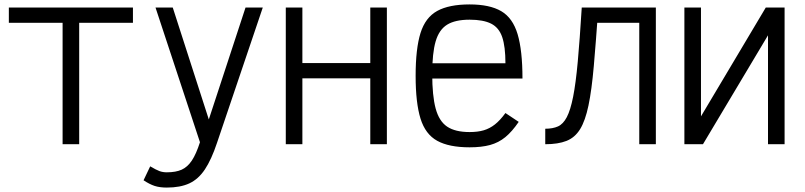

<svg xmlns="http://www.w3.org/2000/svg" viewBox="-20 -652 3640 868"><path d="M263 0V-618H338V0ZM20 -549V-618H581V-549Z M734 196Q702 196 679 188.5Q656 181 629 163L659 100Q686 116 701 121.5Q716 127 734 127Q775 127 801.5 115Q828 103 847.5 73.5Q867 44 884 -9L683 -618H761L924 -112L1090 -618H1168L961 -6Q936 69 906.5 113.5Q877 158 836 177Q795 196 734 196Z M1654 0V-618H1729V0ZM1272 0V-618H1347V0ZM1301 -298V-367H1700V-298Z M2103 14Q2010 14 1956.5 -15.5Q1903 -45 1881 -116Q1859 -187 1859 -309Q1859 -432 1881 -502.5Q1903 -573 1956.5 -602.5Q2010 -632 2103 -632Q2194 -632 2246 -601.5Q2298 -571 2320 -497.5Q2342 -424 2342 -297H1888V-366H2265Q2265 -441 2250.5 -484Q2236 -527 2200.5 -545Q2165 -563 2103 -563Q2038 -563 2001.5 -540.5Q1965 -518 1949.5 -465Q1934 -412 1934 -318Q1934 -219 1949.5 -161.5Q1965 -104 2001.5 -79.5Q2038 -55 2103 -55Q2140 -55 2167 -63Q2194 -71 2217.5 -89.5Q2241 -108 2265 -141L2325 -101Q2295 -57 2264.5 -32Q2234 -7 2195.5 3.5Q2157 14 2103 14Z M2870 0V-549H2631V-618H2945V0ZM2445 0V-70Q2479 -70 2502.5 -80.5Q2526 -91 2542.5 -122.5Q2559 -154 2571 -214.5Q2583 -275 2592 -373.5Q2601 -472 2610 -618H2685Q2674 -462 2664.5 -353.5Q2655 -245 2640.5 -175.5Q2626 -106 2602.5 -68Q2579 -30 2541 -15Q2503 0 2445 0Z M3074 0V-618H3149V0H3074L3442 -618H3527V0H3452V-618H3527L3158 0Z"/></svg>

Font: Victor Mono
Style: Regular
Weight: 400
Monospace: yes
Designer: Rune Bjørnerås
Version: Version 1.561;gftools[0.9.30]